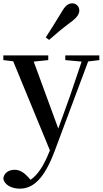

<svg xmlns="http://www.w3.org/2000/svg" viewBox="-27 -859 617 1150"><path d="M247 -635 267 -620C304 -653 342 -685 395 -725C433 -752 448 -774 448 -796C448 -823 427 -839 406 -839C381 -839 363 -824 341 -785C304 -724 276 -680 247 -635ZM364 -499 462 -490 392 -283 322 -89 175 -490 262 -499V-527H-7V-499L52 -492L272 42L268 51C236 131 201 187 156 218L142 202C118 176 93 158 61 158C29 158 -1 173 -7 208C-4 247 42 271 91 271C173 271 239 210 301 44L501 -491L568 -499V-527H364Z"/></svg>

Font: Noto Serif SC SemiBold
Style: Regular
Weight: 600
Designer: Ryoko NISHIZUKA 西塚涼子 (kana & ideographs); Frank Grießhammer (Latin, Greek & Cyrillic); Wenlong ZHANG 张文龙 (bopomofo); San
Foundry: Adobe
Version: Version 2.001;hotconv 1.1.0;makeotfexe 2.6.0